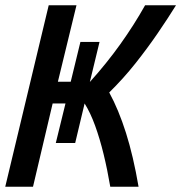

<svg xmlns="http://www.w3.org/2000/svg" viewBox="-43 -713 692 733"><path d="M-23 0 143 -693H249L178 -401H227L264 -553H337L300 -400Q364 -471 416.5 -544.5Q469 -618 511 -693H629Q598 -643 559 -586Q520 -529 474 -471Q428 -413 374 -360Q410 -294 438 -205.5Q466 -117 486 0H378Q367 -65 352.5 -124.5Q338 -184 320 -233.5Q302 -283 280 -318L244 -167H170L207 -318H158L83 0Z"/></svg>

Font: Ubuntu Sans Mono Medium
Style: Italic
Weight: 500
Italic angle: -13.5°
Monospace: yes
Designer: Dalton Maag Ltd
Foundry: Dalton Maag Ltd
Version: Version 1.006